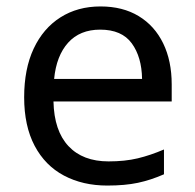

<svg xmlns="http://www.w3.org/2000/svg" viewBox="-20 -566 604 596"><path d="M292 -546Q361 -546 410.5 -516Q460 -486 486.5 -431.5Q513 -377 513 -304V-251H146Q148 -160 192.5 -112.5Q237 -65 317 -65Q368 -65 407.5 -74.5Q447 -84 489 -102V-25Q448 -7 408 1.5Q368 10 313 10Q237 10 178.5 -21Q120 -52 87.5 -113.5Q55 -175 55 -264Q55 -352 84.5 -415Q114 -478 167.5 -512Q221 -546 292 -546ZM291 -474Q228 -474 191.5 -433.5Q155 -393 148 -321H421Q420 -389 389 -431.5Q358 -474 291 -474Z"/></svg>

Font: Noto Sans Chakma
Style: Regular
Weight: 400
Designer: Zachary Quinn Scheuren - Monotype Design Team
Foundry: Monotype Imaging Inc.
Version: Version 2.003; ttfautohint (v1.8.4.7-5d5b)